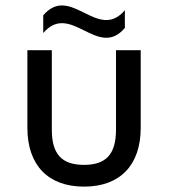

<svg xmlns="http://www.w3.org/2000/svg" viewBox="-20 -686 630 715"><path d="M445 -582V-648C344 -529 243 -748 141 -629V-563C243 -682 344 -463 445 -582ZM412 -499V-203C412 -112 375 -72 293 -72C210 -72 173 -112 173 -203V-499H82V-210C82 -71 159 9 293 9C427 9 504 -71 504 -210V-499H412Z"/></svg>

Font: Maven Pro
Style: Medium
Weight: 500
Designer: Joe Prince
Foundry: Joe Prince
Version: Version 1.003